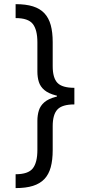

<svg xmlns="http://www.w3.org/2000/svg" viewBox="-20 -791 455 948"><path d="M347.2 -311Q290 -311 254.4 -320.3Q218.8 -329.6 199 -346.4Q179.2 -363.3 171.9 -386.2Q164.6 -409.2 164.6 -438V-582Q164.6 -644 141.8 -672.9Q119.1 -701.7 57.1 -701.7V-770.5Q107.9 -770.5 142.8 -759.5Q177.7 -748.5 199.2 -725.6Q220.7 -702.6 230.5 -667.2Q240.2 -631.8 240.2 -583V-464.4Q240.2 -406.2 263.7 -381.8Q287.1 -357.4 347.2 -357.4ZM57.1 137.7V69.3Q119.1 69.3 141.8 40.5Q164.6 11.7 164.6 -50.8V-194.3Q164.6 -222.2 171.9 -245.6Q179.2 -269 199 -286.1Q218.8 -303.2 254.4 -312.5Q290 -321.8 347.2 -321.8V-275.4Q287.1 -275.4 263.7 -250.5Q240.2 -225.6 240.2 -168V-49.8Q240.2 -1 230.5 34.7Q220.7 70.3 199.2 93Q177.7 115.7 142.8 126.7Q107.9 137.7 57.1 137.7ZM347.2 -275.4H260.7V-357.9L347.2 -357.4Z"/></svg>

Font: V-Inter
Style: Regular-375
Weight: 375
Designer: Rasmus Andersson
Foundry: rsms
Version: Version 4.000;git-4146feb